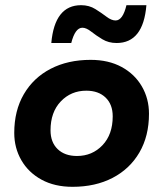

<svg xmlns="http://www.w3.org/2000/svg" viewBox="-20 -711 630 741"><path d="M260 10Q191 10 140.5 -17.5Q90 -45 62.5 -92.5Q35 -140 35 -198Q35 -284 72 -347.5Q109 -411 175.5 -445.5Q242 -480 330 -480Q399 -480 449.5 -452.5Q500 -425 527.5 -377.5Q555 -330 555 -272Q555 -186 518 -122.5Q481 -59 414.5 -24.5Q348 10 260 10ZM277 -109Q336 -109 375.5 -150.5Q415 -192 415 -262Q415 -308 387.5 -334.5Q360 -361 313 -361Q254 -361 214.5 -319.5Q175 -278 175 -208Q175 -162 202.5 -135.5Q230 -109 277 -109ZM178 -545Q191 -691 293 -691Q324 -691 348 -676Q372 -661 391 -646.5Q410 -632 426 -632Q454 -632 468 -691H545Q533 -545 430 -545Q399 -545 375 -559.5Q351 -574 332 -589Q313 -604 298 -604Q270 -604 255 -545Z"/></svg>

Font: Gantari
Style: Bold Italic
Weight: 700
Italic angle: -10°
Designer: Anugrah Pasau
Foundry: Lafontype
Version: Version 1.000; ttfautohint (v1.8.4.7-5d5b)